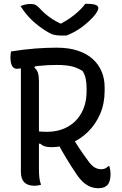

<svg xmlns="http://www.w3.org/2000/svg" viewBox="-20 -971 640 1011"><path d="M350 -265Q372 -229 394 -195.5Q416 -162 442 -127Q459 -102 476 -91Q493 -80 513 -80Q525 -80 534 -84Q543 -88 550 -96H556Q559 -85 560.5 -75Q562 -65 562 -53Q562 -33 557.5 -18.5Q553 -4 545 4Q537 12 526 16Q515 20 498 20Q476 20 456.5 12.5Q437 5 418.5 -11.5Q400 -28 382 -55Q353 -98 328 -139.5Q303 -181 280 -224ZM38 -700Q106 -711 165.5 -715.5Q225 -720 279 -720Q343 -720 390.5 -704Q438 -688 469 -659.5Q500 -631 515.5 -593.5Q531 -556 531 -511V-493Q531 -426 507.5 -371.5Q484 -317 444 -277.5Q404 -238 354 -217Q304 -196 251 -196Q229 -196 215.5 -200.5Q202 -205 191 -215L165 -210V-285Q177 -280 190 -278.5Q203 -277 227 -277Q288 -277 335 -302.5Q382 -328 409 -376.5Q436 -425 436 -492V-506Q436 -536 431 -558Q426 -580 415 -597Q387 -615 356 -622Q325 -629 280 -629Q227 -629 184 -624Q141 -619 111.5 -614Q82 -609 68 -609Q52 -609 43.5 -624.5Q35 -640 35 -670Q35 -679 36 -686Q37 -693 38 -700ZM196 2Q187 4 179.5 5.5Q172 7 161 7Q126 7 108 -11Q90 -29 90 -66Q90 -138 90 -210.5Q90 -283 90 -355.5Q90 -428 90 -500.5Q90 -573 90 -645H174L161 -615Q174 -605 179.5 -588Q185 -571 185 -545Q185 -472 185 -395.5Q185 -319 185 -241.5Q185 -164 185 -87Q185 -56 187 -37.5Q189 -19 196 2ZM330 -784Q325 -784 319.5 -784Q314 -784 308.5 -784Q303 -784 298 -784Q280 -784 263.5 -788Q247 -792 219 -810Q203 -820 185 -833.5Q167 -847 150 -863Q133 -879 117.5 -898Q102 -917 88 -939Q101 -944 113 -947Q125 -950 142 -950Q159 -950 168.5 -944.5Q178 -939 190 -926Q214 -900 243 -879Q272 -858 324 -835L267 -847Q283 -847 299.5 -847Q316 -847 333 -847L277 -834Q335 -863 372 -893Q409 -923 429 -951H435Q458 -951 472 -948.5Q486 -946 492 -940.5Q498 -935 498 -929Q498 -923 492 -911Q486 -899 471 -882Q457 -867 441.5 -853Q426 -839 408 -826Q390 -813 370.5 -802.5Q351 -792 330 -784Z"/></svg>

Font: Recursive Monospace Casual
Style: Regular
Weight: 400
Version: Version 1.047